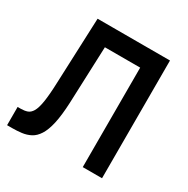

<svg xmlns="http://www.w3.org/2000/svg" viewBox="-179 -961 1109 1130"><g transform="rotate(30 375.0 -395.5)"><path d="M526 0V-676H269V-800H657V0ZM17 9V-115H37Q63 -115 82 -121.5Q101 -128 114.5 -150.5Q128 -173 136 -222Q144 -271 147 -357L165 -800H291L271 -289Q267 -202 254.5 -146.5Q242 -91 221.5 -59Q201 -27 174 -13Q147 1 115.5 5Q84 9 50 9Z"/></g></svg>

Font: Martian Mono SemiExpanded Medium
Style: Regular
Weight: 500
Width: 6
Designer: Roman Shamin
Foundry: Evil Martians
Version: Version 1.000